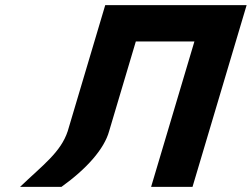

<svg xmlns="http://www.w3.org/2000/svg" viewBox="-20 -722 972 741"><path d="M401.2 -215.9 504.2 -561.9H730.3L563.2 -0.9H723L931.8 -702.1H772H545.9H386.1L241.4 -215.9C214.5 -134.3 145.4 -85 57.5 -0.9H217.3C314.5 -70.6 382.4 -147.1 401.2 -215.9Z"/></svg>

Font: Hussar
Style: BdOblThree
Weight: 700
Foundry: Cannot Into Space Fonts
Version: Version 2.00